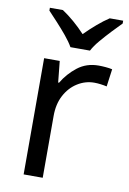

<svg xmlns="http://www.w3.org/2000/svg" viewBox="-87 -819 586 872"><g transform="rotate(10 206.5 -383.0)"><path d="M335 -546Q350 -546 367.5 -544.5Q385 -543 398 -540L387 -459Q374 -462 358.5 -464Q343 -466 329 -466Q288 -466 252 -443.5Q216 -421 194.5 -380.5Q173 -340 173 -286V0H85V-536H157L167 -438H171Q197 -482 238 -514Q279 -546 335 -546ZM194 -606Q181 -629 159 -655.5Q137 -682 113 -708Q89 -734 71 -753V-766H131Q157 -749 185 -725Q213 -701 238 -674Q265 -701 293 -725Q321 -749 347 -766H409V-753Q390 -734 365.5 -708Q341 -682 318.5 -655.5Q296 -629 284 -606Z"/></g></svg>

Font: Noto Sans Living
Style: Regular
Weight: 400
Designer: Monotype Design Team
Foundry: Monotype Imaging Inc.
Version: Version 2.013; ttfautohint (v1.8.4.7-5d5b)